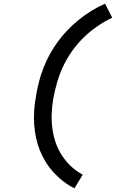

<svg xmlns="http://www.w3.org/2000/svg" viewBox="-20 -861 640 1042"><path d="M384 161Q352 145 324 123.5Q296 102 272 76Q248 50 229 19.5Q210 -11 196.5 -44.5Q183 -78 175.5 -113.5Q168 -149 165.5 -186.5Q163 -224 165.5 -262Q168 -300 175 -337Q181 -376 191 -415Q201 -454 215.5 -491.5Q230 -529 249.5 -565Q269 -601 293.5 -634.5Q318 -668 347 -698Q376 -728 408 -754Q440 -780 476 -802Q512 -824 550 -841L589 -765Q545 -744 505.5 -716.5Q466 -689 432 -655.5Q398 -622 370 -582Q342 -542 322.5 -500.5Q303 -459 290 -414Q277 -369 269 -325Q262 -284 260.5 -243Q259 -202 264.5 -161.5Q270 -121 283 -84.5Q296 -48 317.5 -15.5Q339 17 367 43Q395 69 429 87Z"/></svg>

Font: Iosevka Slab MdExObl
Style: Regular
Weight: 500
Width: 7
Italic angle: -9°
Monospace: yes
Designer: Belleve Invis
Foundry: Belleve Invis
Version: Version 11.1.1; ttfautohint (v1.8.3)